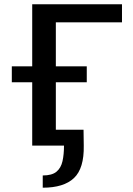

<svg xmlns="http://www.w3.org/2000/svg" viewBox="-20 -678 617 894"><path d="M130 0V-658H240V0ZM179 196V139Q222 139 243 121.5Q264 104 271 72.5Q278 41 278 0H189V-74H369L370 0Q372 106 324.5 151Q277 196 179 196ZM35 -295V-369H384V-295ZM181 -574V-658H548V-574Z"/></svg>

Font: Ysabeau Office SemiBold
Style: Regular
Weight: 600
Designer: Christian Thalmann (Catharsis Fonts)
Version: Version 2.001;gftools[0.9.30]; featfreeze: tnum,lnum,ss02